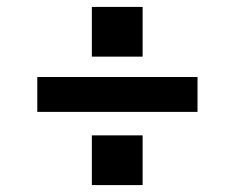

<svg xmlns="http://www.w3.org/2000/svg" viewBox="-20 -613 680 556"><path d="M88 -289H552V-390H88ZM246 -77H393V-221H246ZM246 -449H393V-593H246Z"/></svg>

Font: Swile Sans
Style: Bold
Weight: 700
Designer: Lord
Foundry: Lord
Version: Version 1.477;FEAKit 1.0